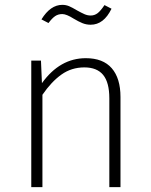

<svg xmlns="http://www.w3.org/2000/svg" viewBox="-20 -772 621 792"><path d="M477 -372V0H431V-366Q431 -432 405.5 -463Q380 -494 328 -494Q275 -494 233.5 -464.5Q192 -435 155 -381V0H109V-522H149L153 -429Q227 -532 334 -532Q405 -532 441 -490.5Q477 -449 477 -372ZM284 -695Q254 -714 237 -714Q220 -714 207.5 -705.5Q195 -697 180 -677L151 -692Q188 -752 237 -752Q252 -752 265 -746.5Q278 -741 298 -729Q316 -719 328.5 -713.5Q341 -708 354 -708Q370 -708 382.5 -717.5Q395 -727 411 -751L440 -736Q408 -670 354 -670Q336 -670 320 -676.5Q304 -683 284 -695Z"/></svg>

Font: FiraGO ExtraLight
Style: Regular
Weight: 200
Designer: bBox Type
Foundry: bBox Type GmbH
Version: Version 1.001